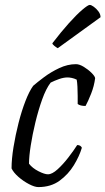

<svg xmlns="http://www.w3.org/2000/svg" viewBox="-20 -761 429 781"><path d="M136 0Q121 0 98 -12Q75 -24 55 -41.5Q35 -59 27 -76Q27 -114 35 -163Q43 -212 55.5 -261Q68 -310 83.5 -350Q99 -390 115 -412Q131 -426 159 -447Q187 -468 221 -484Q255 -500 289 -500Q303 -500 321 -489Q339 -478 352.5 -464.5Q366 -451 367 -443Q363 -411 350.5 -379.5Q338 -348 328 -330Q317 -330 309 -332Q301 -334 296 -338Q296 -351 296 -370.5Q296 -390 295 -408.5Q294 -427 292 -437Q282 -442 272 -444Q262 -446 255 -446Q239 -446 220.5 -439.5Q202 -433 186 -425Q167 -400 151.5 -356.5Q136 -313 124 -263.5Q112 -214 105 -169Q98 -124 98 -95Q112 -77 136.5 -64.5Q161 -52 175 -52Q192 -52 214.5 -72.5Q237 -93 258.5 -121Q280 -149 294 -171Q308 -171 313 -160Q303 -126 280.5 -89Q258 -52 222.5 -26Q187 0 136 0ZM215 -565Q209 -568 201 -574.5Q193 -581 193 -585Q229 -632 260.5 -667Q292 -702 315 -721.5Q338 -741 345 -741Q351 -741 361.5 -733.5Q372 -726 380.5 -714.5Q389 -703 389 -691Z"/></svg>

Font: Texturina 72pt 72pt Light
Style: Italic
Weight: 300
Italic angle: -11°
Designer: Guillermo Torres Carreño
Foundry: Omnibus-Type
Version: Version 1.002; ttfautohint (v1.8.3)